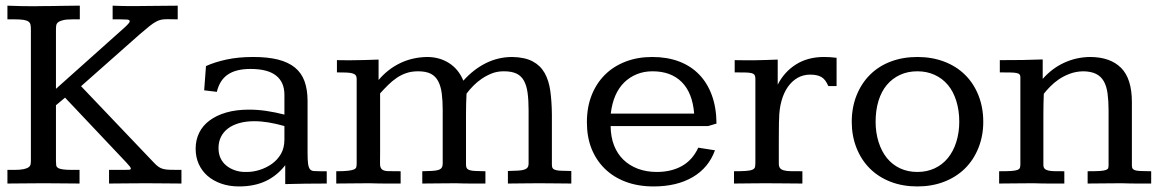

<svg xmlns="http://www.w3.org/2000/svg" viewBox="-20 -650 4109 680"><path d="M421.9 -553.2Q439.5 -569.3 439.5 -574.7Q439.5 -580.1 429.7 -580.8Q419.9 -581.5 403.8 -581.5H378.9V-629.9Q395 -628.9 416.3 -628.7Q437.5 -628.4 458.5 -628.4Q469.7 -628.4 480.5 -628.7Q491.2 -628.9 501 -628.9L609.4 -629.9V-581.5Q597.7 -581.5 588.6 -581.8Q579.6 -582 572.3 -582Q560.1 -582 551.3 -580.3Q542.5 -578.6 532.5 -573.2Q522.5 -567.9 509 -557.1Q495.6 -546.4 474.6 -528.3L267.1 -344.7L523.4 -75.7Q533.7 -64.5 542 -58.8Q550.3 -53.2 560.5 -51Q570.8 -48.8 585.2 -48.6Q599.6 -48.3 622.6 -48.3V0Q596.7 0 563.2 -0.5Q529.8 -1 493.2 -1Q476.1 -1 458.5 -0.7Q440.9 -0.5 424.3 -0.5Q407.7 -0.5 392.8 -0.2Q377.9 0 366.2 0V-48.3H418.9Q431.6 -48.3 437.5 -48.8Q443.4 -49.3 443.4 -52.7Q443.4 -55.7 439.7 -60.5Q436 -65.4 427.7 -74.2L210.4 -304.2L178.2 -277.3V-80.1Q178.2 -71.3 179 -65.2Q179.7 -59.1 185.3 -55.4Q190.9 -51.8 202.9 -50Q214.8 -48.3 237.3 -48.3H261.7V0Q235.8 0 203.1 -0.5Q170.4 -1 133.8 -1Q100.1 -1 65.7 -0.5Q31.2 0 6.3 0V-48.3H30.3Q52.2 -48.3 64.2 -51Q76.2 -53.7 81.8 -58.1Q87.4 -62.5 88.4 -68.6Q89.4 -74.7 89.4 -81.5V-544.9Q89.4 -555.2 88.1 -562Q86.9 -568.8 81.3 -573.2Q75.7 -577.6 63.7 -579.6Q51.8 -581.5 30.3 -581.5H6.3V-629.9Q31.2 -628.9 54.9 -628.4Q78.6 -627.9 102.1 -627.9Q109.4 -627.9 116.5 -628.2Q123.5 -628.4 130.9 -628.4Q132.8 -628.4 142.6 -628.4Q152.3 -628.4 166 -628.7Q179.7 -628.9 195.6 -629.2Q211.4 -629.4 225.6 -629.6Q239.7 -629.9 250 -629.9Q260.3 -629.9 262.7 -629.9V-581.5H237.3Q215.3 -581.5 203.4 -578.6Q191.4 -575.7 185.8 -571Q180.2 -566.4 179.2 -560.1Q178.2 -553.7 178.2 -546.4V-335.4Z M1069.3 -109.4Q1069.3 -84 1071 -70.6Q1072.8 -57.1 1077.6 -51Q1082.5 -44.9 1091.6 -44.2Q1100.6 -43.5 1115.2 -43.5H1137.2V0Q1098.6 0 1060.8 0.5Q1022.9 1 990.2 2V-64.9Q960.9 -27.3 920.7 -8.5Q880.4 10.3 826.7 10.3Q791.5 10.3 763.2 0.2Q734.9 -9.8 714.8 -27.3Q694.8 -44.9 683.8 -69.3Q672.9 -93.8 672.9 -123Q672.9 -154.3 685.5 -179.9Q698.2 -205.6 722.7 -223.6Q747.1 -241.7 782 -251.7Q816.9 -261.7 861.8 -261.7Q892.6 -261.7 923.8 -257.1Q955.1 -252.4 987.3 -244.1V-314.5Q987.3 -358.9 957.8 -382.3Q928.2 -405.8 867.2 -405.8Q815.9 -405.8 786.9 -386Q757.8 -366.2 748 -324.7L703.1 -330.1L709.5 -416Q740.7 -430.2 782.5 -439.2Q824.2 -448.2 876.5 -448.2Q928.2 -448.2 964.8 -439Q1001.5 -429.7 1024.7 -410.6Q1047.9 -391.6 1058.6 -362.1Q1069.3 -332.5 1069.3 -292.5ZM880.4 -220.7Q851.1 -220.7 827.6 -214.1Q804.2 -207.5 787.8 -195.3Q771.5 -183.1 762.7 -165.5Q753.9 -147.9 753.9 -125.5Q753.9 -105.5 761 -90.1Q768.1 -74.7 781 -64Q793.9 -53.2 812 -46.9Q830.1 -40.5 851.6 -41Q875 -40.5 899.2 -48.1Q923.3 -55.7 942.9 -69.6Q962.4 -83.5 974.9 -104.7Q987.3 -126 987.3 -155.8V-203.6Q958 -211.9 931.6 -216.3Q905.3 -220.7 880.4 -220.7Z M1547.9 -260.3Q1547.9 -292.5 1544.7 -318.1Q1541.5 -343.8 1532.2 -361.8Q1522.9 -379.9 1505.9 -388.7Q1488.8 -397.5 1460.9 -397.5Q1437.5 -397.5 1418.9 -391.1Q1400.4 -384.8 1384.8 -374Q1369.1 -363.3 1355.2 -349.6Q1341.3 -335.9 1326.2 -319.3V-113.8Q1326.2 -85.9 1325.9 -71.3Q1325.7 -56.6 1332.3 -50.5Q1338.9 -44.4 1354.2 -43.9Q1369.6 -43.5 1398.9 -43.5V0Q1386.2 0 1374 0Q1361.8 0 1348.6 0Q1335.4 0 1320.8 -0.2Q1306.2 -0.5 1288.6 -1Q1252.9 -1 1225.6 -0.5Q1198.2 0 1170.9 0V-43.5Q1197.8 -43.5 1212.4 -45.2Q1227.1 -46.9 1233.9 -50Q1240.7 -53.2 1241.9 -58.3Q1243.2 -63.5 1243.2 -70.8V-371.1Q1243.2 -378.9 1239.5 -383.5Q1235.8 -388.2 1227.5 -390.4Q1219.2 -392.6 1205.8 -393.1Q1192.4 -393.6 1173.3 -393.6V-437Q1183.1 -437 1192.6 -436.8Q1202.1 -436.5 1215.8 -436.5Q1242.2 -436.5 1268.3 -437.3Q1294.4 -438 1320.8 -439V-366.7Q1353.5 -405.3 1397 -426.3Q1440.4 -447.3 1492.7 -448.2Q1536.1 -448.2 1570.1 -426.8Q1604 -405.3 1621.1 -364.3Q1656.7 -404.3 1700.7 -426.3Q1744.6 -448.2 1794.4 -448.2Q1838.9 -447.3 1866.5 -432.6Q1894 -418 1908.9 -391.6Q1923.8 -365.2 1929 -328.1Q1934.1 -291 1934.6 -245.1V-65.9Q1934.6 -57.6 1938 -53.5Q1941.4 -49.3 1949.5 -47.4Q1957.5 -45.4 1970.7 -45.2Q1983.9 -44.9 2003.4 -44.4V0Q1976.1 0 1949 -0.5Q1921.9 -1 1886.7 -1Q1869.6 -1 1855.5 -0.7Q1841.3 -0.5 1828.6 -0.5Q1815.9 -0.5 1803.7 -0.2Q1791.5 0 1778.8 0V-44.4Q1799.8 -44.9 1814 -45.7Q1828.1 -46.4 1836.4 -49.1Q1844.7 -51.8 1848.4 -56.9Q1852.1 -62 1852.1 -71.8V-260.3Q1852.1 -294.9 1848.6 -320.8Q1845.2 -346.7 1835.7 -364Q1826.2 -381.3 1809.1 -389.4Q1792 -397.5 1764.6 -397.5Q1740.7 -397.5 1721.7 -389.9Q1702.6 -382.3 1686.5 -371.3Q1670.4 -360.4 1657 -346.9Q1643.6 -333.5 1632.3 -318.4Q1631.3 -300.8 1630.9 -282.7Q1630.4 -264.6 1630.4 -245.6V-67.4Q1630.4 -58.6 1633.5 -54Q1636.7 -49.3 1644.3 -47.1Q1651.9 -44.9 1665.3 -44.4Q1678.7 -43.9 1699.2 -43.5V0Q1687 0 1675.3 0Q1663.6 0 1651.1 0Q1638.7 0 1624.5 -0.2Q1610.4 -0.5 1593.3 -1Q1575.2 -1 1559.8 -0.7Q1544.4 -0.5 1530.3 -0.5Q1516.1 -0.5 1502.7 -0.2Q1489.3 0 1475.6 0V-43.5Q1496.1 -43.9 1510 -44.7Q1523.9 -45.4 1532.5 -48.1Q1541 -50.8 1544.4 -56.2Q1547.9 -61.5 1547.9 -70.3Z M2488.3 -203.6H2142.6Q2143.1 -164.6 2154.8 -134.8Q2166.5 -105 2188 -84.2Q2209.5 -63.5 2239.5 -52.2Q2269.5 -41 2306.2 -41Q2357.4 -41 2395 -62Q2432.6 -83 2453.1 -127L2512.2 -117.7Q2489.7 -55.7 2433.3 -22.7Q2377 10.3 2294.9 10.3Q2239.7 10.3 2195.8 -6.3Q2151.9 -22.9 2121.3 -53.2Q2090.8 -83.5 2074.7 -124.3Q2058.6 -165 2058.6 -217.3Q2058.6 -270 2075.2 -312.3Q2091.8 -354.5 2122.1 -384.8Q2152.3 -415 2195.1 -431.6Q2237.8 -448.2 2290 -448.2Q2342.8 -448.2 2384.8 -432.4Q2426.8 -416.5 2456.1 -386.2Q2485.4 -356 2501.2 -312.5Q2517.1 -269 2517.6 -212.4ZM2438.5 -247.6Q2432.6 -321.3 2394.5 -359.4Q2356.4 -397.5 2291 -397.5Q2260.3 -397.5 2234.9 -387Q2209.5 -376.5 2190.4 -357.7Q2171.4 -338.9 2159.4 -311.5Q2147.5 -284.2 2143.1 -247.6Z M2942.9 -345.2H2913.6Q2903.8 -368.7 2889.2 -377.2Q2874.5 -385.7 2849.1 -385.7Q2825.2 -385.7 2805.2 -374.5Q2785.2 -363.3 2770.5 -342.5Q2755.9 -321.8 2747.8 -292.7Q2739.7 -263.7 2739.3 -228Q2738.8 -227.5 2738.8 -216.1Q2738.8 -204.6 2738.5 -187.5Q2738.3 -170.4 2738.3 -150.6Q2738.3 -130.9 2738.3 -113.3Q2738.3 -95.7 2738.3 -83.7Q2738.3 -71.8 2738.3 -70.8Q2738.3 -60.5 2742.4 -54.9Q2746.6 -49.3 2756.3 -46.6Q2766.1 -43.9 2782.2 -43.7Q2798.3 -43.5 2821.8 -43.5V0Q2806.2 0 2791.7 -0.2Q2777.3 -0.5 2761.7 -0.5Q2746.1 -0.5 2728.8 -0.7Q2711.4 -1 2690.4 -1Q2672.4 -1 2657.7 -0.7Q2643.1 -0.5 2630.1 -0.5Q2617.2 -0.5 2605 -0.2Q2592.8 0 2579.6 0V-43.5Q2607.4 -43.5 2622.8 -44.7Q2638.2 -45.9 2645.5 -49.3Q2652.8 -52.7 2654.1 -59.1Q2655.3 -65.4 2655.3 -75.2V-371.1Q2655.3 -379.4 2652.6 -384Q2649.9 -388.7 2641.8 -390.9Q2633.8 -393.1 2619.4 -393.3Q2605 -393.6 2582 -393.6V-437Q2587.4 -437 2598.9 -436.8Q2610.4 -436.5 2621.6 -436.5H2650.4Q2670.9 -436.5 2691.7 -437.5Q2712.4 -438.5 2734.4 -439V-350.1Q2757.8 -396 2799.6 -422.1Q2841.3 -448.2 2898.4 -448.2Q2919.9 -448.2 2942.9 -445.3Z M3229 -448.2Q3280.3 -448.2 3323.2 -432.1Q3366.2 -416 3397.2 -385.7Q3428.2 -355.5 3445.3 -312.5Q3462.4 -269.5 3462.4 -218.3Q3462.4 -168.9 3445.3 -126.2Q3428.2 -83.5 3397.5 -53.2Q3366.7 -22.9 3323.7 -6.3Q3280.8 10.3 3229 10.3Q3177.2 10.3 3134.5 -6.1Q3091.8 -22.5 3061 -53Q3030.3 -83.5 3013.4 -126.2Q2996.6 -168.9 2996.6 -218.3Q2996.6 -269.5 3013.7 -312.3Q3030.8 -355 3061.5 -385.5Q3092.3 -416 3135 -432.1Q3177.7 -448.2 3229 -448.2ZM3229 -397.5Q3194.8 -397.5 3167.5 -384.8Q3140.1 -372.1 3120.8 -349.1Q3101.6 -326.2 3091.3 -292.7Q3081.1 -259.3 3081.1 -218.8Q3081.1 -180.7 3091.6 -147.2Q3102.1 -113.8 3121.3 -90.1Q3140.6 -66.4 3168 -53.7Q3195.3 -41 3229 -41Q3262.7 -41 3290 -53.7Q3317.4 -66.4 3336.9 -90.1Q3356.4 -113.8 3366.9 -147.2Q3377.4 -180.7 3377.4 -218.8Q3377.4 -258.8 3366.9 -292.5Q3356.4 -326.2 3337.2 -349.1Q3317.9 -372.1 3290.3 -384.8Q3262.7 -397.5 3229 -397.5Z M3518.6 -43.5Q3545.9 -43.5 3561 -44.4Q3576.2 -45.4 3583.5 -48.3Q3590.8 -51.3 3592.3 -56.2Q3593.8 -61 3593.8 -68.8V-377.4Q3593.8 -383.3 3590.6 -386.7Q3587.4 -390.1 3579.3 -391.6Q3571.3 -393.1 3557.4 -393.3Q3543.5 -393.6 3521 -393.6V-437Q3564.5 -437 3601.1 -437.5Q3637.7 -438 3672.9 -439.5V-370.6Q3706.1 -408.2 3749.3 -428Q3792.5 -447.8 3841.3 -448.2Q3912.6 -447.8 3950.7 -409.4Q3988.8 -371.1 3988.8 -288.1V-63.5Q3988.8 -55.7 3992.2 -51.8Q3995.6 -47.9 4003.7 -46.1Q4011.7 -44.4 4024.9 -44.2Q4038.1 -43.9 4057.1 -43.5V0Q4045.4 0 4033.9 0Q4022.5 0 4010 0Q3997.6 0 3983.6 -0.2Q3969.7 -0.5 3952.6 -1Q3917 -1 3888.7 -0.5Q3860.4 0 3832 0V-43.5Q3859.9 -43.5 3875 -44.4Q3890.1 -45.4 3897 -48.1Q3903.8 -50.8 3905 -54.9Q3906.2 -59.1 3906.2 -65.9V-259.8Q3906.2 -292.5 3902.6 -319.1Q3898.9 -345.7 3888.9 -362.8Q3878.9 -379.9 3861.6 -388.4Q3844.2 -397 3816.9 -397.5Q3790.5 -397 3768.6 -388.7Q3746.6 -380.4 3729.2 -368.4Q3711.9 -356.4 3699 -343Q3686 -329.6 3676.8 -317.9Q3675.3 -281.7 3675.3 -243.7V-66.4Q3675.3 -57.6 3679.4 -53Q3683.6 -48.3 3692.6 -46.1Q3701.7 -43.9 3715.6 -43.7Q3729.5 -43.5 3749.5 -43.5V0Q3736.8 0 3724.6 0Q3712.4 0 3699.5 0Q3686.5 0 3671.6 -0.2Q3656.7 -0.5 3639.2 -1Q3602.5 -1 3574.2 -0.5Q3545.9 0 3518.6 0Z"/></svg>

Font: Kameron
Style: Regular
Weight: 400
Version: Version 1.000